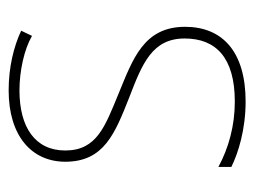

<svg xmlns="http://www.w3.org/2000/svg" viewBox="-92 -486 588 444"><g transform="rotate(-90 202.0 -264.0)"><path d="M362 -130C362 -226 287 -251 207 -284C132 -315 76 -334 76 -407C76 -477 130 -513 215 -513C260 -513 310 -502 341 -484L353 -509C317 -526 269 -538 215 -538C110 -538 50 -485 50 -407C50 -317 116 -292 199 -259C277 -229 335 -206 335 -131C335 -59 291 -15 189 -15C134 -15 82 -29 38 -53V-23C70 -7 125 10 189 10C305 10 362 -44 362 -130Z"/></g></svg>

Font: Noto Sans Ethiopic SemiCondensed Thin
Style: Regular
Weight: 100
Width: 4
Designer: Monotype Design Team
Foundry: Monotype Imaging Inc.
Version: Version 2.102